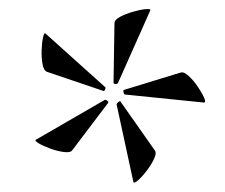

<svg xmlns="http://www.w3.org/2000/svg" viewBox="-20 -708 488 416"><path d="M136.8 -382.8Q133 -376.8 118.8 -378.6Q104.6 -380.4 89.1 -386Q73.6 -391.6 63.8 -397.5Q54 -403.4 58 -405.4L206 -491Q208 -493 212 -490.1Q216 -487.2 214.2 -485ZM269 -313.8 232.8 -481Q231.8 -483 235.9 -486.5Q240 -490 241 -488L315.4 -382.2Q319.8 -376.4 313.7 -363.6Q307.6 -350.8 297.5 -337.6Q287.4 -324.4 278.7 -317Q270 -309.6 269 -313.8ZM204 -511 81.8 -552.4Q74.8 -555 72.2 -568.8Q69.6 -582.6 70.2 -599.5Q70.8 -616.4 73.3 -627.3Q75.8 -638.2 78.8 -635.2L207 -520Q209.8 -519 207.9 -514.5Q206 -510 204 -511ZM421.8 -485.8 250.8 -503.2Q248.8 -503.2 247.7 -507.6Q246.6 -512 248 -513L371.4 -550.8Q378.4 -553 388.9 -543.3Q399.4 -533.6 408.6 -520.1Q417.8 -506.6 422.3 -496.2Q426.8 -485.8 421.8 -485.8ZM226 -529 228 -657Q227.8 -665 240.1 -671.5Q252.4 -678 268.4 -682.6Q284.4 -687.2 295.9 -688.2Q307.4 -689.2 305.4 -685L236 -529Q235 -526 230.5 -526Q226 -526 226 -529Z"/></svg>

Font: Cormorant Garamond Light
Style: Regular
Weight: 300
Designer: Christian Thalmann (Catharsis Fonts)
Foundry: Catharsis Fonts
Version: Version 4.001